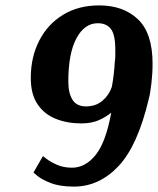

<svg xmlns="http://www.w3.org/2000/svg" viewBox="-20 -680 585 711"><path d="M139 -102Q139 -102 152.5 -91.5Q166 -81 190.5 -70Q215 -59 247 -59Q296 -59 334 -106Q372 -153 392 -263Q373 -247 346 -235Q319 -223 281 -223Q229 -223 186.5 -240Q144 -257 119 -294Q94 -331 94 -391Q94 -469 125.5 -530Q157 -591 214 -625.5Q271 -660 347 -660Q437 -660 491 -608.5Q545 -557 545 -444Q545 -407 540.5 -369.5Q536 -332 531 -314Q490 -140 418.5 -64.5Q347 11 254 11Q202 11 168.5 -2Q135 -15 119.5 -28Q104 -41 104 -41ZM298 -286Q335 -286 359.5 -307Q384 -328 394 -358Q398 -378 401 -403.5Q404 -429 405 -450Q407 -463 407 -474Q407 -485 407 -495Q407 -552 390.5 -573Q374 -594 342 -594Q293 -594 263 -538Q233 -482 233 -378Q233 -335 248.5 -310.5Q264 -286 298 -286Z"/></svg>

Font: Arsenal SC
Style: Bold Italic
Weight: 700
Italic angle: -9.10001°
Designer: Andrij Shevchenko
Foundry: Stairsfor
Version: Version 2.001; ttfautohint (v1.8.4.7-5d5b)